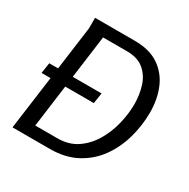

<svg xmlns="http://www.w3.org/2000/svg" viewBox="-163 -873 1005 1021"><g transform="rotate(30 339.5 -362.0)"><path d="M639 -434Q639 -353 617 -275.5Q595 -198 550.5 -136Q506 -74 437 -37Q368 0 275 0H45L134 -659V-724H378Q469 -724 526.5 -685Q584 -646 611.5 -580.5Q639 -515 639 -434ZM545 -430Q545 -487 529 -538.5Q513 -590 474.5 -622.5Q436 -655 369 -655H223L145 -69H281Q351 -69 401 -103.5Q451 -138 483 -192.5Q515 -247 530 -310Q545 -373 545 -430ZM44 -393H365L355 -328H34Z"/></g></svg>

Font: Rosario Light
Style: Italic
Weight: 300
Italic angle: -8.05°
Designer: Hector Gatti
Foundry: Omnibus Type
Version: Version 1.101; ttfautohint (v1.8.1.43-b0c9)